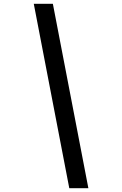

<svg xmlns="http://www.w3.org/2000/svg" viewBox="-20 -843 640 1006"><path d="M343 143 157 -823H257L443 143Z"/></svg>

Font: Iosevka Md Ex Obl
Style: Regular
Weight: 500
Width: 7
Italic angle: -9°
Monospace: yes
Designer: Belleve Invis
Foundry: Belleve Invis
Version: Version 32.5.0; ttfautohint (v1.8.4)